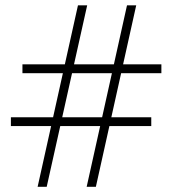

<svg xmlns="http://www.w3.org/2000/svg" viewBox="-20 -720 665 740"><path d="M349.5 0H314L469.5 -699.5H505ZM160 0H125L280.5 -699.5H316ZM563 -268V-234H22V-268ZM602 -472V-438H66.5V-472Z"/></svg>

Font: Newsreader 9pt Light
Style: Regular
Weight: 300
Designer: Hugues Gentile
Foundry: Production Type
Version: Version 1.003